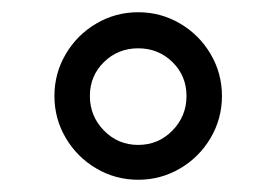

<svg xmlns="http://www.w3.org/2000/svg" viewBox="-20 -718 440 314"><path d="M69 -561Q69 -598 87.5 -629.5Q106 -661 137.5 -679.5Q169 -698 206 -698Q243 -698 274.5 -679.5Q306 -661 324.5 -629.5Q343 -598 343 -561Q343 -524 324.5 -492.5Q306 -461 274.5 -442.5Q243 -424 206 -424Q169 -424 137.5 -442.5Q106 -461 87.5 -492.5Q69 -524 69 -561ZM285 -561Q285 -594 262 -616.5Q239 -639 206 -639Q173 -639 150 -616.5Q127 -594 127 -561Q127 -528 150 -504.5Q173 -481 206 -481Q239 -481 262 -504.5Q285 -528 285 -561Z"/></svg>

Font: Archivo Narrow Medium
Style: Italic
Weight: 500
Italic angle: -8°
Designer: Hector Gatti
Foundry: Omnibus-Type
Version: Version 2.001